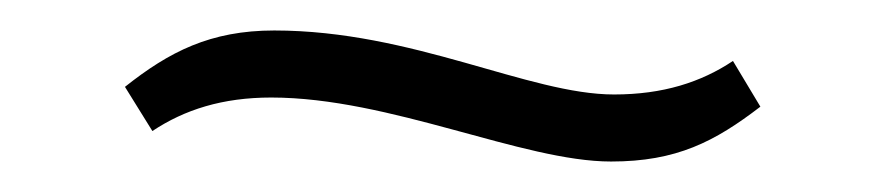

<svg xmlns="http://www.w3.org/2000/svg" viewBox="-20 -332 572 126"><path d="M62 -275 80 -246C101 -260 126 -268 158 -268C236 -268 323 -226 381 -226C424 -226 449 -239 479 -262L461 -292C440 -278 415 -270 383 -270C327 -270 251 -312 160 -312C118 -312 91 -298 62 -275Z"/></svg>

Font: Charger Sport
Style: HLExt
Weight: 100
Designer: Jasper
Foundry: Cannot Into Space Fonts
Version: Version 1.1